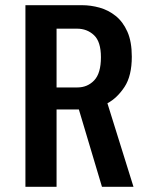

<svg xmlns="http://www.w3.org/2000/svg" viewBox="-20 -720 590 740"><path d="M78 0V-700H296Q330 -700 364 -690.5Q398 -681 426 -658.5Q454 -636 471 -597.8Q488 -559.5 488 -501.5Q488 -427.5 459.8 -384.8Q431.5 -342 394 -322L494.5 0H373L284 -298H198V0ZM198 -383H278.5Q317 -383 343 -410.2Q369 -437.5 369 -499.5Q369 -559.5 342.2 -584.5Q315.5 -609.5 277 -609.5H198Z"/></svg>

Font: Trispace SemiCondensed Medium
Style: Regular
Weight: 500
Width: 4
Designer: Tyler Finck
Foundry: Etcetera Type Company
Version: Version 1.210; ttfautohint (v1.8.3)